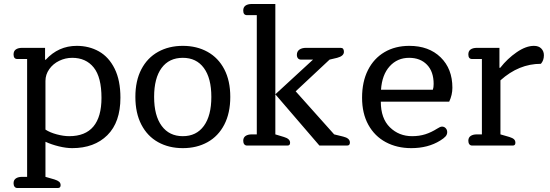

<svg xmlns="http://www.w3.org/2000/svg" viewBox="-20 -730 2758 963"><path d="M48 189Q48 173 59.5 165Q71 157 91 157H116V-434H67Q48 -434 48 -457Q48 -474 59.5 -482Q71 -490 91 -490H206V-431L209 -430Q273 -500 365 -500Q427 -500 476.5 -472Q526 -444 555 -385.5Q584 -327 584 -240Q584 -117 518.5 -52Q453 13 342 13Q312 13 275 4Q238 -5 208 -19V157L253 170Q269 175 276.5 181.5Q284 188 284 199Q284 213 270 213H67Q58 213 53 206.5Q48 200 48 189ZM489 -239Q489 -343 450 -391.5Q411 -440 342 -440Q308 -440 277 -425Q246 -410 227 -383Q208 -356 208 -324V-80Q231 -65 265 -56Q299 -47 327 -47Q408 -47 448.5 -95.5Q489 -144 489 -239Z M659 -244Q659 -325 689 -382.5Q719 -440 773 -470Q827 -500 897 -500Q967 -500 1021 -470Q1075 -440 1105 -382.5Q1135 -325 1135 -244Q1135 -163 1105 -105Q1075 -47 1021 -17Q967 13 897 13Q827 13 773 -17Q719 -47 689 -105Q659 -163 659 -244ZM1040 -244Q1040 -338 1002.5 -389Q965 -440 897 -440Q828 -440 790.5 -389Q753 -338 753 -244Q753 -150 791 -98.5Q829 -47 897 -47Q965 -47 1002.5 -98.5Q1040 -150 1040 -244Z M1200 -24Q1200 -40 1211.5 -48Q1223 -56 1243 -56H1268V-654H1219Q1200 -654 1200 -677Q1200 -694 1211.5 -702Q1223 -710 1243 -710H1361V-56L1404 -43Q1435 -34 1435 -14Q1435 0 1422 0H1219Q1210 0 1205 -6.5Q1200 -13 1200 -24ZM1361 -257 1550 -431H1490Q1480 -431 1474.5 -437.5Q1469 -444 1469 -455Q1469 -472 1481.5 -481Q1494 -490 1515 -490H1689Q1705 -490 1705 -470Q1705 -449 1671 -440L1633 -431L1463 -272L1656 -56L1701 -45Q1735 -37 1735 -15Q1735 0 1721 0H1582Z M1796 -240Q1796 -320 1825.5 -378.5Q1855 -437 1908.5 -468.5Q1962 -500 2033 -500Q2131 -500 2190 -442.5Q2249 -385 2249 -290Q2249 -254 2233 -220H1890Q1890 -136 1935.5 -91.5Q1981 -47 2047 -47Q2083 -47 2113 -56.5Q2143 -66 2173 -85Q2188 -95 2197 -95Q2208 -95 2215.5 -87Q2223 -79 2223 -67Q2223 -55 2214.5 -45.5Q2206 -36 2188 -25Q2127 13 2043 13Q1971 13 1915 -17Q1859 -47 1827.5 -104Q1796 -161 1796 -240ZM2151 -280Q2155 -291 2155 -309Q2155 -371 2121.5 -405.5Q2088 -440 2032 -440Q1973 -440 1934.5 -397.5Q1896 -355 1891 -280Z M2329 -24Q2329 -40 2340.5 -48Q2352 -56 2372 -56H2397V-434H2348Q2329 -434 2329 -457Q2329 -474 2340.5 -482Q2352 -490 2372 -490H2485V-390H2489Q2525 -436 2571.5 -468Q2618 -500 2658 -500Q2682 -500 2695 -486.5Q2708 -473 2708 -453Q2708 -427 2693 -410Q2582 -410 2490 -327V-56L2535 -43Q2551 -38 2558 -31.5Q2565 -25 2565 -14Q2565 0 2552 0H2348Q2339 0 2334 -6.5Q2329 -13 2329 -24Z"/></svg>

Font: Maitree Medium
Style: Regular
Weight: 500
Designer: CadsonDemak Team
Foundry: CadsonDemak
Version: Version 1.000